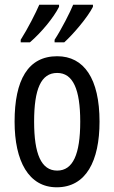

<svg xmlns="http://www.w3.org/2000/svg" viewBox="-20 -786 485 816"><path d="M375 -757V-766H291C279 -736 241 -661 212 -617V-606H253C291 -640 353 -713 375 -757ZM231 -757V-766H147C133 -733 98 -664 68 -617V-606H107C155 -647 208 -711 231 -757ZM403 -269C403 -452 337 -547 223 -547C99 -547 42 -446 42 -269C42 -101 102 10 221 10C346 10 403 -102 403 -269ZM125 -269C125 -407 154 -476 223 -476C290 -476 321 -407 321 -269C321 -130 290 -61 223 -61C155 -61 125 -132 125 -269Z"/></svg>

Font: Noto Sans Sinhala UI ExtraCondensed
Style: Regular
Weight: 400
Width: 2
Designer: Jelle Bosma - Monotype Design Team
Foundry: Monotype Imaging Inc.
Version: Version 2.006